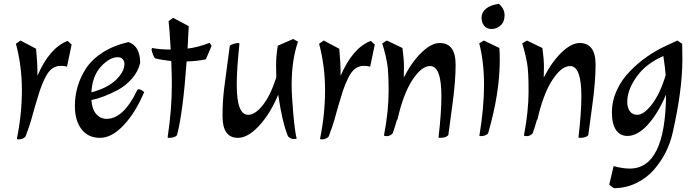

<svg xmlns="http://www.w3.org/2000/svg" viewBox="-20 -696 3622 1000"><path d="M353 -464 329 -349Q316 -353 294 -353Q272 -353 252 -339Q232 -325 215 -291Q198 -257 186 -220Q174 -183 162 -141Q150 -99 142.5 -71.5Q135 -44 113 15Q100 30 76 30Q68 30 68 26Q94 -101 94 -226.5Q94 -352 63 -468L87 -485L168 -442Q175 -370 175 -315V-301Q237 -446 332 -483Z M710 -368Q699 -322 666 -285Q633 -248 591 -226Q514 -186 456 -175Q460 -125 482 -101Q504 -77 535 -77Q623 -77 694 -225Q695 -231 704 -231Q713 -231 731 -217Q688 -113 625.5 -45.5Q563 22 501 22Q439 22 404.5 -23Q370 -68 370 -144Q370 -249 427 -338Q458 -386 514.5 -422.5Q571 -459 649 -477Q710 -456 710 -368ZM593 -398Q551 -398 506 -349.5Q461 -301 456 -215Q539 -237 583.5 -279.5Q628 -322 628 -363Q628 -378 619 -388Q610 -398 593 -398Z M1082 -457 1052 -387Q1003 -377 952 -376Q933 -110 902 8Q890 22 860 22Q853 22 853 19Q875 -123 875 -257Q875 -306 872 -378Q819 -384 789 -392Q783 -395 776.5 -412.5Q770 -430 769 -440L773 -446Q812 -438 869 -438Q863 -548 858 -586L882 -603L963 -560L957 -443Q1010 -449 1072 -473Z M1227 -468Q1213 -335 1213 -255Q1213 -98 1272 -98Q1309 -98 1349 -148.5Q1389 -199 1419 -293Q1418 -309 1418 -358Q1418 -407 1427 -458L1507 -493L1532 -479Q1499 -382 1499 -255Q1499 -200 1507.5 -104Q1516 -8 1525 25Q1525 28 1509.5 28Q1494 28 1480 14Q1450 -58 1429 -203Q1388 -104 1329.5 -41Q1271 22 1219 22Q1139 22 1139 -91Q1139 -168 1147.5 -236Q1156 -304 1164.5 -365Q1173 -426 1177 -458Q1182 -463 1197 -467.5Q1212 -472 1219.5 -472Q1227 -472 1227 -468Z M1932 -464 1908 -349Q1895 -353 1873 -353Q1851 -353 1831 -339Q1811 -325 1794 -291Q1777 -257 1765 -220Q1753 -183 1741 -141Q1729 -99 1721.5 -71.5Q1714 -44 1692 15Q1679 30 1655 30Q1647 30 1647 26Q1673 -101 1673 -226.5Q1673 -352 1642 -468L1666 -485L1747 -442Q1754 -370 1754 -315V-301Q1816 -446 1911 -483Z M1980 9Q2004 -117 2004 -220Q2004 -323 1996.5 -365.5Q1989 -408 1980.5 -437Q1972 -466 1971 -470L1995 -485L2076 -446Q2084 -388 2084 -349Q2084 -310 2083 -292Q2125 -374 2176 -423Q2227 -472 2270 -472Q2353 -472 2353 -359Q2353 -271 2336 -148.5Q2319 -26 2315 8Q2303 22 2271 22Q2264 22 2264 19Q2279 -109 2279 -195Q2279 -352 2220 -352Q2175 -352 2127.5 -279Q2080 -206 2050 -73H2048Q2034 -25 2025 -1Q2011 13 1995.5 13Q1980 13 1980 9Z M2581 -446Q2583 -416 2583 -384Q2583 -210 2522 -1Q2508 13 2484 13Q2479 13 2477.5 12Q2476 11 2477 9Q2501 -134 2501 -254Q2501 -374 2476 -470L2500 -485ZM2578 -676Q2608 -651 2608 -616.5Q2608 -582 2587 -563.5Q2566 -545 2540.5 -545Q2515 -545 2501.5 -562Q2488 -579 2488 -605Q2488 -631 2511 -650.5Q2534 -670 2578 -676Z M2709 9Q2733 -117 2733 -220Q2733 -323 2725.5 -365.5Q2718 -408 2709.5 -437Q2701 -466 2700 -470L2724 -485L2805 -446Q2813 -388 2813 -349Q2813 -310 2812 -292Q2854 -374 2905 -423Q2956 -472 2999 -472Q3082 -472 3082 -359Q3082 -271 3065 -148.5Q3048 -26 3044 8Q3032 22 3000 22Q2993 22 2993 19Q3008 -109 3008 -195Q3008 -352 2949 -352Q2904 -352 2856.5 -279Q2809 -206 2779 -73H2777Q2763 -25 2754 -1Q2740 13 2724.5 13Q2709 13 2709 9Z M3450 -458 3508 -485 3533 -468Q3534 -448 3534 -385Q3534 -228 3484 -7Q3460 103 3385 189Q3347 232 3293 258Q3239 284 3177 284L3153 266L3176 169Q3222 182 3260 182Q3446 182 3449 -203Q3406 -103 3353 -45.5Q3300 12 3248 12Q3209 12 3188 -19.5Q3167 -51 3167 -110.5Q3167 -170 3193 -226.5Q3219 -283 3262 -326Q3343 -409 3450 -458ZM3447 -304Q3445 -337 3435 -404Q3343 -364 3295 -295.5Q3247 -227 3247 -166Q3247 -135 3260.5 -116.5Q3274 -98 3299 -98Q3333 -98 3375 -152Q3417 -206 3447 -304Z"/></svg>

Font: Julee
Style: Regular
Weight: 400
Version: Version 1.001